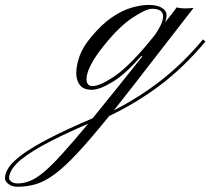

<svg xmlns="http://www.w3.org/2000/svg" viewBox="-298 -354 832 759"><path d="M-230 384.3Q-250.5 384.3 -264.4 373.5Q-278.3 362.8 -278.3 351.6Q-278.8 331.1 -263.4 307.9Q-248 284.7 -209.5 256.3Q-170.9 228 -103.3 192.9Q-35.6 157.7 67.9 113.8Q107.9 64.9 156.5 4.4Q205.1 -56.2 264.6 -130.9L260.7 -132.8Q196.8 -60.1 146 -29.5Q95.2 1 64.5 1Q33.7 1 19 -16.1Q4.4 -33.2 3.4 -63Q3.4 -95.7 16.8 -132.8Q30.3 -169.9 61.5 -206.5Q103.5 -257.8 144.3 -285.4Q185.1 -313 222.2 -323.7Q259.3 -334.5 290 -334.5Q321.8 -334.5 340.8 -323.7Q359.9 -313 360.4 -294.4Q360.4 -280.3 354.5 -265.6Q369.6 -284.2 380.4 -297.9Q391.1 -311.5 400.4 -324.7Q405.8 -323.2 414.3 -322Q422.9 -320.8 431.2 -320.8Q437.5 -320.8 449.2 -321.3Q460.9 -321.8 467.3 -322.8L310.1 -120.1Q264.6 -61 225.3 -10.7Q186 39.6 152.3 82Q254.4 29.8 340.8 -37.8Q427.2 -105.5 504.4 -198.2L514.2 -189.9Q428.7 -87.9 335.9 -17.8Q243.2 52.2 133.8 104.5Q61 194.3 9.5 249.8Q-42 305.2 -81.3 334.2Q-120.6 363.3 -155.5 373.8Q-190.4 384.3 -230 384.3ZM67.9 -13.7Q95.2 -13.7 148.9 -48.6Q202.6 -83.5 277.8 -171.4L315.9 -217.8Q327.6 -234.9 337.2 -254.4Q346.7 -273.9 346.7 -290Q346.2 -319.3 302.7 -319.3Q279.8 -319.3 226.6 -284.4Q173.3 -249.5 112.8 -173.8Q77.1 -129.4 60.3 -95.9Q43.5 -62.5 43.9 -39.1Q45.4 -13.7 67.9 -13.7ZM-228.5 371.1Q-203.6 371.1 -179 361.1Q-154.3 351.1 -123.8 325.4Q-93.3 299.8 -51.3 253.4Q-9.3 207 50.8 134.8Q-64 184.6 -132.6 222.9Q-201.2 261.2 -231.7 292.2Q-262.2 323.2 -262.2 351.6Q-262.2 356.9 -252.9 364Q-243.7 371.1 -228.5 371.1Z"/></svg>

Font: Pinyon Script
Style: Regular
Weight: 400
Designer: Nicole Fally, Eben Sorkin
Foundry: Sorkin Type Co.
Version: Version 1.008; ttfautohint (v1.8.4.7-5d5b)